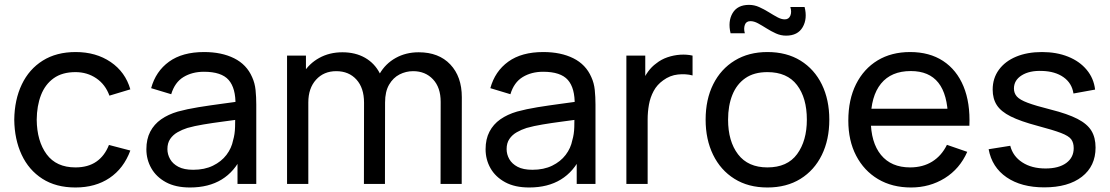

<svg xmlns="http://www.w3.org/2000/svg" viewBox="-20 -774 4671 808"><path d="M297.5 15Q215.5 15 158.2 -21.8Q101 -58.5 71 -123Q41 -187.5 40 -270Q41 -354.5 71.8 -418.8Q102.5 -483 160 -519Q217.5 -555 298.5 -555Q384 -555 445.8 -513Q507.5 -471 528.5 -398L440.5 -371.5Q423.5 -418.5 385.2 -444.5Q347 -470.5 297.5 -470.5Q242 -470.5 206 -444.8Q170 -419 152.5 -373.8Q135 -328.5 134.5 -270Q135.5 -180 176.2 -124.8Q217 -69.5 297.5 -69.5Q350.5 -69.5 385.5 -93.8Q420.5 -118 438.5 -164L528.5 -140.5Q500.5 -65 441 -25Q381.5 15 297.5 15Z M779.5 15Q719 15 678.2 -7.2Q637.5 -29.5 616.8 -66Q596 -102.5 596 -146Q596 -188.5 612.2 -219.8Q628.5 -251 658 -271.8Q687.5 -292.5 728.5 -304.5Q767 -315 814.8 -322.8Q862.5 -330.5 911.5 -337Q960.5 -343.5 1003 -349.5L971 -331Q972.5 -403 942.2 -437.5Q912 -472 838 -472Q789 -472 752.2 -449.8Q715.5 -427.5 700.5 -377.5L616 -403Q635.5 -474 691.5 -514.5Q747.5 -555 839 -555Q912.5 -555 965.2 -528.8Q1018 -502.5 1041 -449.5Q1052.5 -424.5 1055.5 -395.2Q1058.5 -366 1058.5 -334V0H979.5V-129.5L998 -117.5Q967.5 -52 912.8 -18.5Q858 15 779.5 15ZM793 -59.5Q841 -59.5 876.2 -76.8Q911.5 -94 933 -122.2Q954.5 -150.5 961 -184Q968.5 -209 969.2 -239.8Q970 -270.5 970 -287L1001 -273.5Q957.5 -267.5 915.5 -262Q873.5 -256.5 836 -250.2Q798.5 -244 768.5 -235.5Q746.5 -228.5 727.2 -217.5Q708 -206.5 696.2 -189.2Q684.5 -172 684.5 -146.5Q684.5 -124.5 695.8 -104.5Q707 -84.5 730.8 -72Q754.5 -59.5 793 -59.5Z M1834 0 1834.5 -345.5Q1834.5 -406 1802.2 -440.2Q1770 -474.5 1718.5 -474.5Q1688.5 -474.5 1661.5 -460.8Q1634.5 -447 1617.5 -417.8Q1600.5 -388.5 1600.5 -343L1553.5 -362Q1552.5 -419.5 1577.2 -462.8Q1602 -506 1645 -530Q1688 -554 1742 -554Q1826.5 -554 1875 -502.8Q1923.5 -451.5 1923.5 -365L1923 0ZM1188 0V-540H1267.5V-395.5H1277.5V0ZM1511.5 0 1512 -342Q1512 -404 1480 -439.2Q1448 -474.5 1395 -474.5Q1342.5 -474.5 1310 -438.5Q1277.5 -402.5 1277.5 -343L1230.5 -371Q1230.5 -423.5 1255.5 -465Q1280.5 -506.5 1323.5 -530.2Q1366.5 -554 1421 -554Q1475.5 -554 1516 -531Q1556.5 -508 1578.5 -465.2Q1600.5 -422.5 1600.5 -363.5L1600 0Z M2207 15Q2146.5 15 2105.8 -7.2Q2065 -29.5 2044.2 -66Q2023.5 -102.5 2023.5 -146Q2023.5 -188.5 2039.8 -219.8Q2056 -251 2085.5 -271.8Q2115 -292.5 2156 -304.5Q2194.5 -315 2242.2 -322.8Q2290 -330.5 2339 -337Q2388 -343.5 2430.5 -349.5L2398.5 -331Q2400 -403 2369.8 -437.5Q2339.5 -472 2265.5 -472Q2216.5 -472 2179.8 -449.8Q2143 -427.5 2128 -377.5L2043.5 -403Q2063 -474 2119 -514.5Q2175 -555 2266.5 -555Q2340 -555 2392.8 -528.8Q2445.5 -502.5 2468.5 -449.5Q2480 -424.5 2483 -395.2Q2486 -366 2486 -334V0H2407V-129.5L2425.5 -117.5Q2395 -52 2340.2 -18.5Q2285.5 15 2207 15ZM2220.5 -59.5Q2268.5 -59.5 2303.8 -76.8Q2339 -94 2360.5 -122.2Q2382 -150.5 2388.5 -184Q2396 -209 2396.8 -239.8Q2397.5 -270.5 2397.5 -287L2428.5 -273.5Q2385 -267.5 2343 -262Q2301 -256.5 2263.5 -250.2Q2226 -244 2196 -235.5Q2174 -228.5 2154.8 -217.5Q2135.5 -206.5 2123.8 -189.2Q2112 -172 2112 -146.5Q2112 -124.5 2123.2 -104.5Q2134.5 -84.5 2158.2 -72Q2182 -59.5 2220.5 -59.5Z M2616 0V-540H2695.5V-409.5L2682.5 -426.5Q2692 -451.5 2707.2 -472.5Q2722.5 -493.5 2741.5 -507Q2762.5 -524 2789 -533Q2815.5 -542 2843 -543.8Q2870.5 -545.5 2894.5 -540V-456.5Q2866.5 -464 2833 -460.5Q2799.5 -457 2771 -436Q2745 -417.5 2730.8 -391Q2716.5 -364.5 2711 -333.8Q2705.5 -303 2705.5 -271V0Z M3288 -624Q3266 -624 3245.5 -633.2Q3225 -642.5 3206 -654.5Q3187 -666.5 3170 -675.8Q3153 -685 3138 -685Q3120 -685 3114.5 -669.2Q3109 -653.5 3114.5 -634H3054.5Q3042.5 -684 3063 -718.8Q3083.5 -753.5 3132 -753.5Q3154.5 -753.5 3175 -744.2Q3195.5 -735 3214.8 -723Q3234 -711 3251 -701.8Q3268 -692.5 3282.5 -692.5Q3299.5 -692.5 3306 -708Q3312.5 -723.5 3306 -744.5H3366Q3378.5 -695.5 3358 -659.8Q3337.5 -624 3288 -624ZM3209.5 15Q3129 15 3070.8 -21.5Q3012.5 -58 2981 -122.5Q2949.5 -187 2949.5 -270.5Q2949.5 -355.5 2981.5 -419.5Q3013.5 -483.5 3072 -519.2Q3130.5 -555 3209.5 -555Q3290.5 -555 3349 -518.8Q3407.5 -482.5 3438.8 -418.2Q3470 -354 3470 -270.5Q3470 -186 3438.5 -121.8Q3407 -57.5 3348.5 -21.2Q3290 15 3209.5 15ZM3209.5 -69.5Q3293.5 -69.5 3334.5 -125.5Q3375.5 -181.5 3375.5 -270.5Q3375.5 -362 3334 -416.2Q3292.5 -470.5 3209.5 -470.5Q3153 -470.5 3116.5 -445Q3080 -419.5 3062 -374.5Q3044 -329.5 3044 -270.5Q3044 -179.5 3086 -124.5Q3128 -69.5 3209.5 -69.5Z M3814 15Q3734.5 15 3675.2 -20.2Q3616 -55.5 3583 -118.8Q3550 -182 3550 -266.5Q3550 -355 3582.5 -419.8Q3615 -484.5 3673.2 -519.8Q3731.5 -555 3810 -555Q3891.5 -555 3948.8 -517.5Q4006 -480 4034.8 -410.5Q4063.5 -341 4059.5 -245H3969.5V-277Q3968 -376.5 3929 -425.8Q3890 -475 3813 -475Q3730.5 -475 3687.5 -422Q3644.5 -369 3644.5 -270Q3644.5 -174.5 3687.5 -122Q3730.5 -69.5 3810 -69.5Q3863.5 -69.5 3903 -94Q3942.5 -118.5 3965 -164.5L4050.5 -135Q4019 -63.5 3955.8 -24.2Q3892.5 15 3814 15ZM3614.5 -245V-316.5H4013.5V-245Z M4374.5 14.5Q4278 14.5 4216.2 -27.8Q4154.5 -70 4140.5 -146L4231.5 -160.5Q4242.5 -116.5 4282 -90.8Q4321.5 -65 4380 -65Q4435.5 -65 4467 -88Q4498.5 -111 4498.5 -150.5Q4498.5 -173.5 4488 -187.8Q4477.5 -202 4444.8 -214.5Q4412 -227 4346 -244.5Q4274.5 -263.5 4233.5 -284Q4192.5 -304.5 4175 -331.5Q4157.5 -358.5 4157.5 -397Q4157.5 -444.5 4183.5 -480.2Q4209.5 -516 4256.2 -535.5Q4303 -555 4365 -555Q4426.5 -555 4475 -535.5Q4523.5 -516 4553.2 -480.2Q4583 -444.5 4588.5 -397L4497.5 -380.5Q4491 -424 4455.8 -449Q4420.5 -474 4365 -475.5Q4312.5 -477.5 4279.8 -457Q4247 -436.5 4247 -401.5Q4247 -382 4259.2 -368Q4271.5 -354 4304.8 -341.5Q4338 -329 4401.5 -313Q4473 -295 4514.2 -273.8Q4555.5 -252.5 4573 -223.8Q4590.5 -195 4590.5 -153Q4590.5 -75 4533 -30.2Q4475.5 14.5 4374.5 14.5Z"/></svg>

Font: Manrope ExtraLight Medium
Style: Regular
Weight: 500
Version: Version 4.504